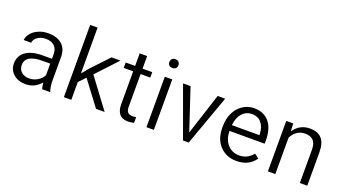

<svg xmlns="http://www.w3.org/2000/svg" viewBox="-57 -1289 3288 1837"><g transform="rotate(20 1586.5 -370.5)"><path d="M399.4 -7.3Q393.1 -22.9 389.2 -56.6L387.2 -71.8L376.5 -60.5Q315.9 2.4 231.4 2.4Q156.2 2.4 107.9 -40Q60.5 -82 60.5 -146.5Q60.5 -225.1 120.1 -268.6Q181.2 -313 292.5 -313H380.4H387.7V-320.3V-361.8Q387.7 -412.1 357.2 -442.4Q326.7 -472.7 268.6 -472.7Q217.8 -472.7 183.1 -446.8Q167.5 -435.1 158.4 -420.4Q149.4 -405.8 147.9 -389.2H71.8Q74.2 -422.4 97.7 -453.6Q125 -489.3 171.4 -509.8Q194.3 -520.5 220 -525.6Q245.6 -530.8 273.9 -530.8Q362.3 -530.8 412.1 -486.8Q437 -465.3 449.7 -435.3Q462.4 -405.3 463.4 -366.7V-123.5Q463.4 -51.3 481.4 -7.3ZM244.6 -61.5Q289.1 -61.5 328.6 -84.5Q368.7 -107.4 386.7 -144.5L387.7 -146.5V-147.9V-256.3V-263.7H380.4H309.6Q136.2 -263.7 136.2 -159.2Q136.2 -113.3 167 -87.4Q197.8 -61.5 244.6 -61.5Z M754.4 -249.5 697.8 -190.4 695.8 -188.5V-185.5V-7.3H620.1V-742.7H695.8V-296.4V-276.4L709 -291.5L756.8 -349.6L918.9 -521H1009.3L814.9 -312.5L810.5 -308.1L814.5 -303.2L1035.2 -7.3H947.3L765.6 -249L760.3 -255.9Z M1234.4 -648.9V-528.3V-521H1241.7H1333V-465.8H1241.7H1234.4V-458.5V-130.9Q1234.4 -96.7 1249 -78.6Q1264.6 -60.1 1299.8 -60.1Q1313.5 -60.1 1335.4 -64.5V-5.9Q1303.2 2.4 1273.4 2.4Q1216.3 2.4 1187.5 -31.7Q1158.7 -65.9 1158.7 -130.9V-458.5V-465.8H1151.4H1062.5V-521H1151.4H1158.7V-528.3V-648.9Z M1536.6 -7.3H1460.9V-521H1536.6ZM1453.6 -668.5Q1453.6 -673.3 1454.3 -677.7Q1455.1 -682.1 1456.5 -686.3Q1458 -690.4 1460.2 -693.8Q1462.4 -697.3 1465.3 -700.7Q1470.7 -707 1479.2 -710.2Q1487.8 -713.4 1499.5 -713.4Q1522.5 -713.4 1534.2 -700.7Q1545.9 -687.5 1545.9 -668.5Q1545.9 -649.4 1534.2 -636.7Q1522.5 -624.5 1499.5 -624.5Q1487.8 -624.5 1479.2 -627.7Q1470.7 -630.9 1465.3 -636.7Q1459.5 -643.1 1456.5 -650.9Q1453.6 -658.7 1453.6 -668.5Z M1869.6 -120.1 1999 -521H2075.7L1891.1 -7.3H1833L1646.5 -521H1723.1L1856 -120.1L1862.8 -99.1Z M2379.4 2.4Q2274.9 2.4 2210 -65.9Q2144.5 -134.3 2144.5 -249.5V-266.1Q2144.5 -304.7 2151.9 -338.9Q2159.2 -373 2173.8 -403.3Q2203.1 -463.4 2255.4 -497.1Q2307.1 -530.8 2368.2 -530.8Q2467.8 -530.8 2522.9 -465.3Q2578.1 -399.9 2578.1 -275.9V-245.6H2227.5H2220.2V-238.3Q2222.2 -157.2 2267.6 -106.9Q2313.5 -56.6 2384.3 -56.6Q2434.1 -56.6 2469.2 -77.1Q2500.5 -95.7 2524.4 -125L2568.8 -90.8Q2504.4 2.4 2379.4 2.4ZM2368.2 -471.2Q2349.1 -471.2 2331.8 -466.6Q2314.5 -461.9 2299.3 -452.4Q2284.2 -442.9 2271 -429.2Q2232.4 -387.7 2223.1 -313.5L2222.2 -305.2H2230.5H2495.1H2502.4V-312.5V-319.3V-319.8Q2500.5 -355 2490.7 -382.8Q2481 -410.6 2463.4 -430.7Q2428.2 -471.2 2368.2 -471.2Z M2768.6 -521 2771 -461.4 2772 -441.9 2784.2 -457.5Q2842.3 -530.8 2936.5 -530.8Q3017.6 -530.8 3057.6 -486.1Q3097.7 -441.4 3098.1 -349.1V-7.3H3022.5V-349.6Q3022 -409.7 2994.1 -439Q2966.3 -468.8 2909.2 -468.8Q2862.8 -468.8 2827.6 -443.8Q2793 -419.4 2773.9 -379.9L2772.9 -377.9V-376.5V-7.3H2697.3V-521Z"/></g></svg>

Font: Vazir Light UI
Style: Light-UI
Weight: 300
Designer: Saber Rastikerdar
Foundry: Saber Rastikerdar
Version: Version 30.0.0